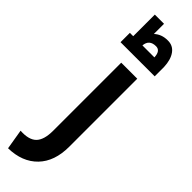

<svg xmlns="http://www.w3.org/2000/svg" viewBox="-361 -763 974 974"><g transform="rotate(45 126.0 -276.0)"><path d="M21 -557V-624H45V-779H111V-706Q140 -733 183 -733Q221 -734 242.5 -704.5Q264 -675 266 -624V-557ZM111 -624H197Q195 -670 163 -670Q115 -670 111 -624ZM-2 227 -20 119Q42 123 69.5 95.5Q97 68 97 2V-486H212V2Q212 107 155 166Q98 225 -2 227Z"/></g></svg>

Font: Montserrat-Arabic
Style: Regular
Weight: 400
Designer: Mohamed Gaber
Foundry: Kief Type Foundry
Version: Version 5.008;PS 005.008;hotconv 1.0.88;makeotf.lib2.5.64775